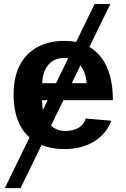

<svg xmlns="http://www.w3.org/2000/svg" viewBox="-20 -745 640 972"><path d="M305.7 9.8Q240.2 9.8 190.4 -11.2L84 207.5H4.4L129.4 -49.3Q48.8 -121.6 48.8 -266.6Q48.8 -354.5 80.3 -415Q111.8 -475.6 169.9 -506.8Q228 -538.1 307.6 -538.1Q337.9 -538.1 365.2 -532.2L459 -724.6H538.6L432.6 -507.3Q491.7 -472.7 521.5 -404.5Q551.3 -336.4 551.3 -241.7V-237.8H301.3L238.3 -108.9Q268.1 -82 312.5 -82Q348.6 -82 376.5 -97.4Q404.3 -112.8 414.1 -145L543.5 -133.8Q517.6 -65.9 455.3 -28.1Q393.1 9.8 305.7 9.8ZM305.7 -451.7Q255.4 -451.7 225.6 -417.7Q195.8 -383.8 193.8 -323.7H263.7L325.2 -450.2ZM418.5 -323.7Q414.6 -378.9 387.2 -414.1L343.3 -323.7ZM192.9 -237.8Q192.9 -210.9 197.3 -188.5L221.7 -237.8Z"/></svg>

Font: Liberation Mono
Style: Bold
Weight: 700
Monospace: yes
Designer: Steve Matteson
Foundry: Ascender Corporation
Version: Version 2.1.5